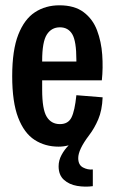

<svg xmlns="http://www.w3.org/2000/svg" viewBox="-20 -541 435 724"><path d="M330 161Q301 165 271 160Q241 155 221 137Q201 119 201 86Q201 64 212 43.5Q223 23 239 7Q220 12 201 12Q150 12 110.5 -13.5Q71 -39 48.5 -97.5Q26 -156 26 -254Q26 -352 49 -410.5Q72 -469 112 -495Q152 -521 204 -521Q261 -521 295.5 -495Q330 -469 346 -426.5Q362 -384 365.5 -334.5Q369 -285 364 -238H139V-202Q139 -129 156 -101Q173 -73 206 -73Q237 -73 249.5 -98Q262 -123 268 -182L367 -174Q365 -125 350.5 -91Q336 -57 316 -31Q275 23 275 55Q275 81 293 90.5Q311 100 330 98ZM139 -312V-309H268V-315Q268 -386 252.5 -412Q237 -438 206 -438Q174 -438 156.5 -410.5Q139 -383 139 -312Z"/></svg>

Font: Special Gothic Condensed Medium
Style: Regular
Weight: 500
Width: 3
Designer: Alistair McCready
Foundry: Monolith
Version: Version 1.000; ttfautohint (v1.8.4.7-5d5b)